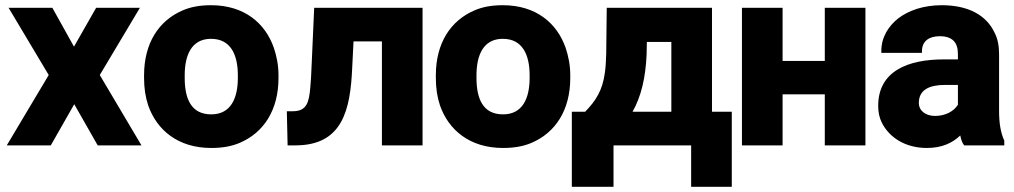

<svg xmlns="http://www.w3.org/2000/svg" viewBox="-20 -558 3893 737"><path d="M6 0H175L265 -158L355 0H523L363 -270L517 -528H349L264 -379L181 -528H13L167 -270Z M533 -259C533 -220 538 -186 549 -153C582 -59 663 10 791 10C832 10 869 4 901 -10C992 -49 1049 -135 1049 -259V-269C1049 -308 1042 -342 1031 -375C998 -469 918 -538 790 -538C749 -538 713 -532 681 -518C590 -479 533 -393 533 -269ZM689 -259V-269C689 -346 715 -409 790 -409C866 -409 893 -347 893 -269V-259C893 -181 866 -119 791 -119C713 -119 689 -180 689 -259Z M1081 -131 1084 0H1114C1295 0 1325 -136 1332 -299L1337 -399H1446V0H1602V-528H1186L1176 -304C1175 -271 1173 -244 1171 -221C1166 -166 1158 -131 1104 -131Z M1653 -259C1653 -220 1658 -186 1669 -153C1702 -59 1783 10 1911 10C1952 10 1989 4 2021 -10C2112 -49 2169 -135 2169 -259V-269C2169 -308 2162 -342 2151 -375C2118 -469 2038 -538 1910 -538C1869 -538 1833 -532 1801 -518C1710 -479 1653 -393 1653 -269ZM1809 -259V-269C1809 -346 1835 -409 1910 -409C1986 -409 2013 -347 2013 -269V-259C2013 -181 1986 -119 1911 -119C1833 -119 1809 -180 1809 -259Z M2175 -129V159H2335V0H2633V159H2789V-129H2713V-528H2309L2307 -352C2306 -324 2305 -301 2302 -280C2293 -211 2267 -171 2226 -129ZM2408 -129C2441 -187 2458 -259 2462 -348L2463 -397H2557V-129Z M2828 0H2984V-196H3146V0H3302V-528H3146V-324H2984V-528H2828Z M3351 -152C3351 -128 3355 -107 3365 -87C3393 -31 3454 10 3538 10C3595 10 3636 -9 3666 -38C3669 -23 3673 -10 3681 0H3835V-18C3821 -49 3815 -85 3815 -132V-350C3815 -381 3810 -409 3798 -432C3766 -501 3695 -538 3595 -538C3525 -538 3467 -518 3426 -486C3393 -459 3363 -418 3363 -362V-355H3519V-362C3519 -399 3545 -419 3587 -419C3636 -419 3657 -395 3657 -351V-330H3602C3467 -330 3351 -286 3351 -152ZM3507 -163C3507 -213 3547 -232 3607 -232H3657V-156C3642 -132 3611 -113 3569 -113C3533 -113 3507 -133 3507 -163Z"/></svg>

Font: Asimov Pro
Style: Blk
Weight: 900
Designer: Google
Version: Version 2.000980; 2014